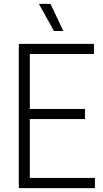

<svg xmlns="http://www.w3.org/2000/svg" viewBox="-20 -965 526 985"><path d="M76.5 0V-740H462V-688H133V-406H416V-354H133V-52H467V0ZM257 -806 179.5 -945H239L305 -806Z"/></svg>

Font: Encode Sans Cnd Lt
Style: Regular
Weight: 300
Width: 3
Designer: Multiple Designers
Foundry: Impallari Type
Version: Version 3.002; ttfautohint (v1.8.3) -l 8 -r 50 -G 200 -x 14 